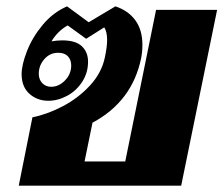

<svg xmlns="http://www.w3.org/2000/svg" viewBox="-20 -584 703 604"><path d="M82 -215Q128 -224 177 -249.5Q226 -275 263 -315Q300 -355 310 -404Q317 -437 317 -458Q317 -484 308 -498L251 -462L193 -504Q162 -487 142 -454Q160 -457 176 -457Q218 -457 237.5 -438.5Q257 -420 257 -390Q257 -355 238.5 -326.5Q220 -298 191 -282.5Q162 -267 132 -267Q97 -267 72.5 -289Q48 -311 48 -351Q48 -380 65 -423.5Q82 -467 114.5 -506Q147 -545 191 -564L259 -514L343 -564Q383 -551 405.5 -520.5Q428 -490 428 -443Q428 -421 424 -401Q396 -265 271 -198L246 -76H374L471 -553H663L550 0H39ZM204 -378Q204 -396 193.5 -407Q183 -418 163 -418Q137 -418 119.5 -398Q102 -378 102 -352Q102 -334 113 -322.5Q124 -311 141 -311Q165 -311 184.5 -331Q204 -351 204 -378Z"/></svg>

Font: Taviraj Black
Style: Italic
Weight: 900
Italic angle: -12°
Designer: Katatrad Team
Foundry: CadsonDemak
Version: Version 1.001